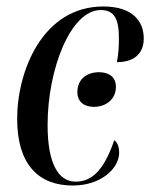

<svg xmlns="http://www.w3.org/2000/svg" viewBox="-20 -563 464 593"><path d="M205 10C292 10 348 -43 348 -91C348 -113 341 -124 333 -130C304 -47 270 -2 214 -2C160 -2 127 -58 127 -177C127 -349 198 -532 291 -532C326 -532 346 -513 347 -455C348 -424 346 -396 341 -371C403 -371 424 -406 424 -444C424 -496 391 -543 299 -543C112 -543 33 -344 33 -196C33 -56 98 10 205 10ZM270 -233C306 -233 338 -255 338 -295C338 -327 314 -340 286 -340C251 -340 219 -321 219 -278C219 -247 242 -233 270 -233Z"/></svg>

Font: Noto Serif Display ExtraCondensed Medium
Style: Italic
Weight: 500
Width: 2
Italic angle: -12°
Designer: Monotype Design Team
Foundry: Monotype Imaging Inc.
Version: Version 2.009